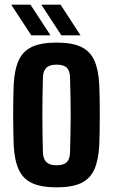

<svg xmlns="http://www.w3.org/2000/svg" viewBox="-20 -791 482 820"><path d="M221.6 9.1Q156.3 9.1 117.3 -8.8Q78.3 -26.8 60.2 -66.3Q42 -105.8 38.5 -170.5Q37.7 -194.6 37 -228.2Q36.2 -261.8 36.2 -298.8Q36.2 -335.8 36.8 -370.3Q37.4 -404.8 38.5 -430.2Q42 -494.2 60 -533.5Q78 -572.9 116.9 -591Q155.9 -609.1 221.6 -609.1Q287.9 -609.1 326.4 -590.8Q364.9 -572.5 382.7 -533.1Q400.5 -493.8 403.9 -430.2Q405 -406 405.6 -372.3Q406.2 -338.5 406.2 -301.5Q406.2 -264.6 405.6 -230.4Q405 -196.2 403.9 -170.5Q400.5 -106.7 382.7 -67.1Q364.9 -27.5 326.4 -9.2Q287.9 9.1 221.6 9.1ZM221.6 -85.2Q252.3 -85.2 265.4 -98.6Q278.5 -112.1 279.1 -139.8Q280.2 -180 281 -220Q281.9 -260.1 281.9 -300.4Q281.9 -340.7 281 -380.7Q280.2 -420.7 279.1 -460.8Q278.5 -488.3 265.5 -501.6Q252.6 -514.9 221.6 -514.9Q191.5 -514.9 177.9 -501.6Q164.3 -488.3 163.3 -460.8Q162.2 -420.7 161.6 -380.5Q160.9 -340.3 160.9 -300.1Q160.9 -259.9 161.6 -219.7Q162.2 -179.5 163.3 -139.8Q164.3 -112.1 178 -98.6Q191.7 -85.2 221.6 -85.2ZM242.1 -640 156.4 -771.1H238.5L324.1 -640ZM113.7 -640 28 -771.1H110.1L195.8 -640Z"/></svg>

Font: Big Shoulders Thin
Style: Regular
Weight: 100
Designer: Patric King
Foundry: XO Type Co
Version: Version 2.002